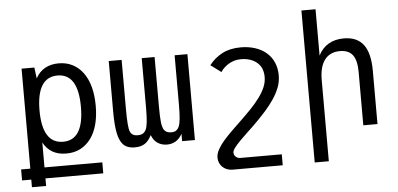

<svg xmlns="http://www.w3.org/2000/svg" viewBox="-59 -885 2527 1218"><g transform="rotate(-5 1204.0 -276.0)"><path d="M97.2 159.7H38.6V89.8H97.2V-546.9H178.7L187.5 -477.1Q210 -518.6 247.1 -539.3Q284.2 -560.1 334 -560.1Q382.8 -560.1 421.9 -540.3Q460.9 -520.5 488.8 -482.9Q516.6 -445.3 531 -392.1Q545.4 -338.9 545.4 -271Q545.4 -205.6 531.5 -153.1Q517.6 -100.6 489.3 -62.5Q461.4 -25.4 422.6 -5.6Q383.8 14.2 333.5 14.2Q231.9 14.2 187.5 -68.8V89.8H555.7V159.7H187.5V208H97.2ZM320.3 -62Q385.7 -62 418.5 -115.2Q451.2 -167.5 451.2 -272.9Q451.2 -483.9 320.3 -483.9Q253.9 -483.9 220.7 -430.9Q187.5 -377.9 187.5 -272.9Q187.5 -168 220.7 -115Q253.9 -62 320.3 -62Z M770 13.2Q739.7 13.2 717.3 2.4Q694.8 -8.3 679.7 -37.1Q672.9 -50.3 667.7 -67.9Q662.6 -85.4 659.2 -108.6Q655.8 -131.8 654.1 -161.9Q652.3 -191.9 652.3 -230V-546.9H734.4V-233.9Q734.4 -175.8 737.3 -140.1Q738.8 -122.1 741.2 -107.7Q743.7 -93.3 749.8 -83Q755.9 -72.8 766.4 -67.4Q776.9 -62 794.4 -62Q816.4 -62 828.4 -69.8Q840.3 -77.6 847.2 -91.8Q855 -107.4 858.6 -140.6Q862.3 -173.8 862.3 -233.9V-546.9H944.3V-233.9Q944.3 -197.8 945.3 -173.1Q946.3 -148.4 948.2 -131.8Q950.2 -115.2 952.9 -105.5Q955.6 -95.7 958.5 -89.4Q964.8 -76.7 976.8 -69.3Q988.8 -62 1008.3 -62Q1029.3 -62 1040.3 -70.3Q1051.3 -78.6 1057.1 -91.8Q1065.4 -109.9 1068.6 -144.5Q1071.8 -179.2 1071.8 -233.9V-546.9H1153.3V0H1071.8V-46.9Q1038.6 13.2 975.1 13.2Q941.9 13.2 916.3 -3.2Q890.6 -19.5 876.5 -55.7Q859.4 -20.5 834.7 -3.7Q810.1 13.2 770 13.2Z M1376 208Q1355.5 208 1338.9 201.4Q1322.3 194.8 1310.5 183.1Q1298.8 171.9 1292.5 156.5Q1286.1 141.1 1286.1 124.5Q1286.1 98.1 1301.3 71.3Q1316.4 44.4 1339.8 17.6Q1363.3 -9.3 1394.3 -39.6Q1425.3 -69.8 1457.5 -100.6Q1491.2 -132.8 1521.2 -164.1Q1551.3 -195.3 1575.7 -228Q1600.6 -261.2 1614.7 -293.5Q1628.9 -325.7 1628.9 -361.3Q1628.9 -386.2 1620.6 -409.7Q1612.3 -433.1 1591.8 -451.2Q1573.2 -467.8 1546.9 -476.6Q1520.5 -485.4 1489.7 -485.4Q1466.8 -485.4 1449.2 -480.5Q1431.6 -475.6 1416 -467.3Q1398.9 -458 1384 -444.8Q1369.1 -431.6 1358.4 -415L1292 -464.4Q1327.1 -509.3 1376.2 -534.9Q1425.3 -560.5 1494.1 -560.5Q1541.5 -560.5 1583.5 -547.4Q1625.5 -534.2 1656.2 -507.8Q1687.5 -481 1703.1 -444.1Q1718.8 -407.2 1718.8 -364.3Q1718.8 -322.8 1705.1 -286.9Q1691.4 -251 1667.5 -214.8Q1642.6 -177.7 1613.3 -145Q1584 -112.3 1554.2 -82Q1549.3 -77.1 1542.2 -70.1Q1535.2 -63 1526.9 -54.9Q1518.6 -46.9 1510 -38.8Q1501.5 -30.8 1494.1 -23.9Q1481 -11.2 1467.8 1.5Q1454.6 14.2 1442.6 26.1Q1430.7 38.1 1420.7 49.1Q1410.6 60.1 1403.8 69.3Q1389.6 88.4 1389.6 101.1Q1389.6 105 1391.4 111.3Q1393.1 117.7 1397.9 123.5Q1402.8 129.4 1410.6 133.8Q1418.5 138.2 1431.2 138.2H1694.3V208H1376Z M1897.9 -759.8H1987.8V-464.8Q2011.7 -512.2 2052.7 -536.1Q2093.8 -560.1 2149.9 -560.1Q2234.4 -560.1 2275.1 -505.6Q2315.9 -451.2 2315.9 -338.9V0H2225.6V-338.9Q2225.6 -412.6 2200 -447.3Q2174.3 -481.9 2119.1 -481.9Q2055.2 -481.9 2021.5 -438Q1987.8 -394 1987.8 -309.1V208H1897.9Z"/></g></svg>

Font: Hack
Style: Regular
Weight: 400
Monospace: yes
Designer: Christopher Simpkins
Foundry: Christopher Simpkins
Version: Version 2.019; ttfautohint (v1.4.1) -l 4 -r 80 -G 350 -x 0 -